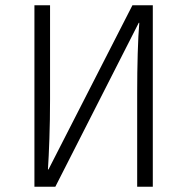

<svg xmlns="http://www.w3.org/2000/svg" viewBox="-20 -705 707 725"><path d="M169 -330Q169 -252 166.5 -181Q164 -110 161 -65H163L480 -685H557V0H498V-354Q498 -432 500 -502.5Q502 -573 506 -619H504L189 0H110V-685H169Z"/></svg>

Font: Jldddboxgfspflltxgxzjzlszac
Style: Regular
Weight: 300
Designer: Carrois Corporate & Edenspiekermann
Foundry: Carrois Corporate GbR & Edenspiekermann AG
Version: Version 2.001